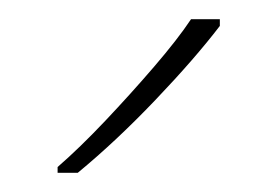

<svg xmlns="http://www.w3.org/2000/svg" viewBox="-20 -786 289 200"><path d="M209 -759Q183 -725 142 -682Q101 -639 61 -606H40V-612Q63 -632 89.5 -660Q116 -688 140.5 -716.5Q165 -745 179 -766H209Z"/></svg>

Font: Noto Sans Bengali Thin
Style: Regular
Weight: 100
Designer: Jelle Bosma - Monotype Design Team
Foundry: Monotype Imaging Inc.
Version: Version 2.003; ttfautohint (v1.8.4.7-5d5b)